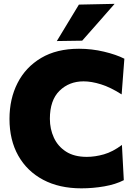

<svg xmlns="http://www.w3.org/2000/svg" viewBox="-20 -988 722 1022"><path d="M413 14.5Q295.5 14.5 209.8 -31Q124 -76.5 77.2 -159.5Q30.5 -242.5 30.5 -355Q30.5 -462 73.5 -546.2Q116.5 -630.5 199 -679.5Q281.5 -728.5 400.5 -728.5Q468.5 -728.5 533.5 -713Q598.5 -697.5 642 -675.5L627.5 -485.5Q569 -523 518 -539Q467 -555 425 -555Q348 -555 296.8 -504.8Q245.5 -454.5 245.5 -355.5Q245.5 -301.5 266.8 -255.2Q288 -209 331.5 -181Q375 -153 442 -153Q486 -153 533.2 -166.5Q580.5 -180 629 -216.5L639 -29Q595.5 -6.5 535 4Q474.5 14.5 413 14.5ZM282.5 -769.5Q312 -818 341.2 -866.5Q370.5 -915 400 -963.5L590 -967.5Q545.5 -916.5 502 -867.2Q458.5 -818 417.5 -771.5Z"/></svg>

Font: Commissioner ExtraBold
Style: Regular
Weight: 800
Designer: Kostas Bartsokas
Foundry: Kostas Bartsokas
Version: Version 1.000; ttfautohint (v1.8.3)